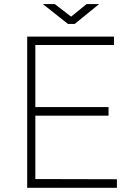

<svg xmlns="http://www.w3.org/2000/svg" viewBox="-20 -898 646 918"><path d="M110 0V-723H525V-683H149V-386H499V-345H149V-42L539 -41V0ZM305 -783.5 185 -878.5H242L320 -818.5L394 -878.5H454L337 -783.5Z"/></svg>

Font: Public Sans Thin Thin
Style: Regular
Weight: 250
Version: Version 2.001